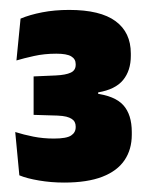

<svg xmlns="http://www.w3.org/2000/svg" viewBox="-20 -726 304 397"><path d="M112.5 -348.5Q85.5 -348.5 60.5 -352.8Q35.5 -357 20 -363.5L11.5 -453Q29 -447.5 49 -443.5Q69 -439.5 91.5 -439.5Q117.5 -439.5 127 -445.8Q136.5 -452 136.5 -463V-464.5Q136.5 -469.5 134.5 -473.5Q132.5 -477.5 128.2 -480.2Q124 -483 117 -484.8Q110 -486.5 99 -487L49.5 -488.5V-568L95.5 -570Q116 -571 126.2 -575.8Q136.5 -580.5 136.5 -592V-593.5Q136.5 -604 127.2 -609.5Q118 -615 96.5 -615Q71.5 -615 50.2 -610.2Q29 -605.5 14 -601L22.5 -687.5Q41.5 -695.5 67.2 -700.5Q93 -705.5 123 -705.5Q187.5 -705.5 219 -682.2Q250.5 -659 250.5 -615.5V-610.5Q250.5 -580 234.5 -560.5Q218.5 -541 183 -535V-520.5L175.5 -533Q217.5 -528 235 -508.5Q252.5 -489 252.5 -453V-447.5Q252.5 -417 237.5 -394.8Q222.5 -372.5 191.5 -360.5Q160.5 -348.5 112.5 -348.5Z"/></svg>

Font: Anek Odia SemiCondensed ExtraBold
Style: Regular
Weight: 800
Width: 4
Designer: Yesha Goshar & Mahesh Sahu (Odia), Yesha Goshar (Latin)
Foundry: Ek Type
Version: Version 1.003